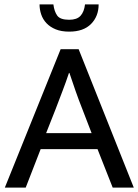

<svg xmlns="http://www.w3.org/2000/svg" viewBox="-20 -854 630 874"><path d="M256 -630H338L589 0H493L424 -175H165L97 0H2ZM190 -248H397L355 -357Q338 -400 324 -440Q310 -480 296 -522H294Q280 -480 265 -441Q250 -402 233 -357ZM223 -834Q227 -802 240.5 -783Q254 -764 295 -764Q330 -764 346.5 -782Q363 -800 367 -834H429Q429 -780 394.5 -745Q360 -710 295 -710Q259 -710 233.5 -720.5Q208 -731 191.5 -748.5Q175 -766 167.5 -788.5Q160 -811 160 -834Z"/></svg>

Font: Mukta Vaani
Style: Regular
Weight: 400
Designer: Noopur Datye, Girish Dalvi, Yashodeep Gholap, Pallavi Karambelkar
Foundry: Ek Type
Version: Version 2.538;PS 1.000;hotconv 16.6.51;makeotf.lib2.5.65220;